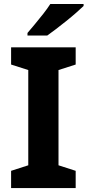

<svg xmlns="http://www.w3.org/2000/svg" viewBox="-20 -954 444 974"><path d="M363.9 0H36.3V-87.4L123.4 -115.5V-598.7L36.3 -626.6V-714H363.9V-626.6L276.8 -598.7V-115.5L363.9 -87.4ZM404 -923.6Q389.5 -909.6 366.4 -889.3Q343.3 -869 316.4 -847.5Q289.5 -826 264.1 -806.5Q238.8 -787 219.5 -773.6H119.4V-786.8Q135.7 -805.8 157.1 -831.5Q178.6 -857.2 199.9 -884.4Q221.1 -911.6 235.2 -933.6H404Z"/></svg>

Font: Noto Sans Khmer UI
Style: Regular
Weight: 400
Designer: Danh Hong and the Monotype Design Team
Foundry: Monotype Imaging Inc.
Version: Version 2.002